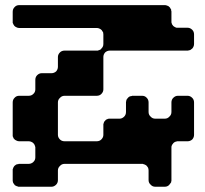

<svg xmlns="http://www.w3.org/2000/svg" viewBox="-20 -708 781 730"><path d="M460 -324.2Q460 -324.2 460 -325.2Q460 -325.2 460 -326.2Q460 -326.2 460.9 -327.1Q460.9 -327.1 460.9 -328.1Q460.9 -328.1 460.9 -329.1Q461.9 -329.1 461.9 -330.1Q461.9 -330.1 461.9 -330.1Q461.9 -331.1 462.9 -331.1Q462.9 -332 463.9 -333Q463.9 -333 464.8 -334Q464.8 -335 465.8 -335Q465.8 -335.9 466.8 -335.9Q466.8 -336.9 467.8 -337.9Q468.8 -338.9 469.7 -338.9Q470.7 -339.8 470.7 -339.8Q471.7 -339.8 471.7 -340.8Q472.7 -340.8 472.7 -340.8Q473.6 -340.8 473.6 -341.8Q474.6 -341.8 474.6 -341.8Q474.6 -341.8 474.6 -341.8Q475.6 -341.8 475.6 -341.8Q476.6 -341.8 476.6 -341.8Q476.6 -342.8 477.5 -342.8Q477.5 -342.8 478.5 -342.8Q478.5 -342.8 478.5 -342.8Q478.5 -342.8 479.5 -342.8Q479.5 -342.8 480.5 -342.8Q480.5 -342.8 481.4 -342.8Q481.4 -343.8 482.4 -343.8Q483.4 -343.8 484.4 -343.8Q496.1 -343.8 520.5 -343.8Q531.2 -343.8 538.1 -335.9Q544.9 -329.1 544.9 -318.4Q544.9 -306.6 544.9 -282.2Q544.9 -271.5 552.7 -264.6Q559.6 -256.8 570.3 -256.8Q582 -256.8 606.4 -256.8Q617.2 -256.8 624 -264.6Q631.8 -271.5 631.8 -282.2Q631.8 -293.9 631.8 -318.4Q631.8 -329.1 638.7 -335.9Q646.5 -343.8 656.2 -343.8Q668.9 -343.8 693.4 -343.8Q703.1 -343.8 710.9 -335.9Q717.8 -329.1 717.8 -318.4Q717.8 -277.3 717.8 -195.3Q717.8 -185.5 710.9 -177.7Q703.1 -170.9 693.4 -170.9Q680.7 -170.9 656.2 -170.9Q655.3 -170.9 654.3 -170.9Q652.3 -170.9 651.4 -169.9Q650.4 -169.9 650.4 -169.9Q649.4 -169.9 649.4 -169.9Q648.4 -169.9 648.4 -168.9Q647.5 -168.9 647.5 -168.9Q646.5 -168.9 645.5 -168.9Q645.5 -168 644.5 -168Q644.5 -168 644.5 -168Q644.5 -168 644.5 -168Q643.6 -167 643.6 -167Q643.6 -167 642.6 -167Q642.6 -167 642.6 -167Q642.6 -166 641.6 -166Q641.6 -166 640.6 -165Q639.6 -165 639.6 -164.1Q638.7 -164.1 638.7 -163.1Q638.7 -163.1 638.7 -163.1Q637.7 -162.1 637.7 -162.1Q636.7 -161.1 636.7 -160.2Q635.7 -160.2 635.7 -159.2Q634.8 -159.2 634.8 -158.2Q634.8 -158.2 634.8 -157.2Q634.8 -157.2 633.8 -157.2Q633.8 -156.2 633.8 -156.2Q633.8 -155.3 633.8 -155.3Q632.8 -155.3 632.8 -154.3Q632.8 -154.3 632.8 -153.3Q632.8 -153.3 632.8 -152.3Q631.8 -151.4 631.8 -151.4Q631.8 -150.4 631.8 -149.4Q631.8 -149.4 631.8 -148.4Q631.8 -148.4 631.8 -147.5Q631.8 -147.5 631.8 -146.5Q631.8 -146.5 631.8 -146.5Q631.8 -146.5 631.8 -146.5Q631.8 -147.5 631.8 -146.5Q631.8 -146.5 631.8 -146.5Q631.8 -146.5 631.8 -146.5Q631.8 -146.5 631.8 -146.5Q631.8 -143.6 631.8 -136.7Q631.8 -136.7 631.8 -136.7Q631.8 -136.7 631.8 -122.1Q631.8 -108.4 631.8 -89.8Q631.8 -67.4 631.8 -46.9Q631.8 -27.3 631.8 -27.3Q631.8 -27.3 631.8 -27.3Q631.8 -25.4 631.8 -23.4Q631.8 -21.5 631.8 -20.5Q630.9 -18.6 630.9 -17.6Q630.9 -16.6 630.9 -15.6Q629.9 -14.6 629.9 -13.7Q628.9 -11.7 627 -9.8Q626 -7.8 624 -5.9Q621.1 -2 616.2 0Q612.3 2 606.4 2Q594.7 2 570.3 2Q559.6 2 552.7 -5.9Q544.9 -12.7 544.9 -23.4Q544.9 -35.2 544.9 -59.6Q544.9 -65.4 543 -70.3Q540 -75.2 536.1 -79.1Q536.1 -79.1 535.2 -80.1Q535.2 -80.1 534.2 -80.1Q533.2 -81.1 531.2 -82Q529.3 -83 528.3 -83Q527.3 -84 526.4 -84Q526.4 -84 525.4 -84Q525.4 -84 524.4 -84Q523.4 -84 523.4 -85Q522.5 -85 522.5 -85Q521.5 -85 520.5 -85Q520.5 -85 520.5 -85Q520.5 -85 472.7 -85Q424.8 -85 372.1 -85Q329.1 -85 295.9 -85Q262.7 -85 262.7 -85Q262.7 -85 262.7 -85Q261.7 -85 261.7 -85Q250 -85 225.6 -85Q214.8 -85 208 -77.1Q200.2 -70.3 200.2 -59.6Q200.2 -47.9 200.2 -23.4Q200.2 -12.7 193.4 -5.9Q185.5 2 175.8 2Q134.8 2 52.7 2Q51.8 2 49.8 2Q48.8 1 47.9 1Q46.9 1 46.9 1Q45.9 1 44.9 0Q44.9 0 44.9 0Q43.9 0 43.9 0Q43 0 43 0Q43 0 43 -1Q42 -1 41 -1Q40 -2 39.1 -2Q39.1 -2.9 39.1 -2.9Q39.1 -2.9 38.1 -2.9Q38.1 -2.9 38.1 -2.9Q38.1 -3.9 37.1 -3.9Q37.1 -3.9 37.1 -3.9Q37.1 -3.9 37.1 -3.9Q37.1 -3.9 36.1 -3.9Q36.1 -4.9 36.1 -4.9Q36.1 -4.9 35.2 -5.9Q35.2 -5.9 35.2 -5.9Q35.2 -5.9 35.2 -5.9Q35.2 -5.9 35.2 -5.9Q34.2 -6.8 34.2 -6.8Q34.2 -6.8 33.2 -7.8Q33.2 -7.8 33.2 -8.8Q32.2 -8.8 32.2 -9.8Q32.2 -9.8 31.2 -10.7Q31.2 -10.7 31.2 -11.7Q29.3 -13.7 29.3 -15.6Q28.3 -18.6 28.3 -20.5Q28.3 -21.5 28.3 -21.5Q28.3 -22.5 28.3 -23.4Q28.3 -35.2 28.3 -59.6Q28.3 -62.5 28.3 -64.5Q29.3 -67.4 30.3 -69.3Q30.3 -70.3 30.3 -70.3Q30.3 -71.3 31.2 -71.3Q31.2 -72.3 32.2 -73.2Q32.2 -74.2 33.2 -75.2Q34.2 -76.2 34.2 -76.2Q34.2 -77.1 35.2 -77.1Q35.2 -77.1 35.2 -77.1Q35.2 -77.1 35.2 -78.1Q36.1 -78.1 36.1 -78.1Q36.1 -78.1 37.1 -79.1Q37.1 -79.1 37.1 -79.1Q38.1 -79.1 38.1 -80.1Q38.1 -80.1 39.1 -80.1Q39.1 -80.1 39.1 -81.1Q40 -81.1 40 -81.1Q41 -81.1 41 -82Q42 -82 43 -83Q43.9 -83 44.9 -83Q45.9 -84 46.9 -84Q46.9 -84 47.9 -84Q47.9 -84 48.8 -84Q48.8 -84 49.8 -84Q49.8 -84 49.8 -84Q49.8 -84 49.8 -84Q50.8 -84 50.8 -85Q50.8 -85 51.8 -85Q51.8 -85 51.8 -85Q51.8 -85 52.7 -85Q52.7 -85 52.7 -85Q52.7 -85 52.7 -85Q52.7 -85 52.7 -85Q64.5 -85 88.9 -85Q94.7 -85 98.6 -86.9Q103.5 -88.9 106.4 -91.8Q110.4 -95.7 112.3 -99.6Q114.3 -104.5 114.3 -109.4Q114.3 -122.1 114.3 -146.5Q114.3 -146.5 114.3 -147.5Q114.3 -147.5 114.3 -148.4Q114.3 -148.4 114.3 -148.4Q114.3 -149.4 114.3 -149.4Q114.3 -149.4 114.3 -149.4Q114.3 -150.4 113.3 -150.4Q113.3 -150.4 113.3 -150.4Q113.3 -151.4 113.3 -151.4Q113.3 -152.3 113.3 -153.3Q113.3 -153.3 112.3 -154.3Q112.3 -155.3 112.3 -155.3Q112.3 -156.2 111.3 -156.2Q111.3 -157.2 111.3 -158.2Q110.4 -158.2 110.4 -159.2Q110.4 -159.2 109.4 -160.2Q109.4 -161.1 109.4 -161.1Q108.4 -161.1 108.4 -162.1Q108.4 -162.1 107.4 -162.1Q107.4 -163.1 107.4 -163.1Q107.4 -163.1 106.4 -164.1Q103.5 -167 98.6 -168.9Q94.7 -170.9 88.9 -170.9Q77.1 -170.9 52.7 -170.9Q46.9 -170.9 42 -173.8Q36.1 -175.8 33.2 -180.7Q33.2 -180.7 32.2 -180.7Q32.2 -181.6 32.2 -181.6Q32.2 -182.6 31.2 -182.6Q31.2 -183.6 31.2 -183.6Q30.3 -184.6 30.3 -185.5Q29.3 -187.5 29.3 -188.5Q29.3 -188.5 28.3 -189.5Q28.3 -190.4 28.3 -190.4Q28.3 -190.4 28.3 -190.4Q28.3 -191.4 28.3 -192.4Q28.3 -192.4 28.3 -193.4Q28.3 -193.4 28.3 -194.3Q28.3 -195.3 28.3 -195.3Q28.3 -236.3 28.3 -318.4Q28.3 -329.1 35.2 -335.9Q42 -343.8 52.7 -343.8Q64.5 -343.8 88.9 -343.8Q99.6 -343.8 106.4 -350.6Q114.3 -357.4 114.3 -368.2Q114.3 -379.9 114.3 -404.3Q114.3 -415 121.1 -421.9Q128.9 -429.7 138.7 -429.7Q151.4 -429.7 175.8 -429.7Q185.5 -429.7 193.4 -436.5Q200.2 -444.3 200.2 -454.1Q200.2 -466.8 200.2 -491.2Q200.2 -501 208 -508.8Q214.8 -515.6 225.6 -515.6Q224.6 -515.6 224.6 -515.6Q224.6 -515.6 224.6 -515.6Q265.6 -515.6 347.7 -515.6Q348.6 -515.6 348.6 -515.6Q348.6 -515.6 349.6 -515.6Q349.6 -515.6 349.6 -515.6Q349.6 -515.6 349.6 -515.6Q349.6 -515.6 349.6 -515.6Q349.6 -515.6 350.6 -515.6Q350.6 -515.6 350.6 -515.6Q350.6 -515.6 350.6 -515.6Q350.6 -515.6 350.6 -515.6Q350.6 -515.6 350.6 -515.6Q351.6 -515.6 351.6 -515.6Q351.6 -515.6 351.6 -515.6Q351.6 -515.6 351.6 -515.6Q351.6 -515.6 351.6 -515.6Q351.6 -515.6 351.6 -515.6Q351.6 -515.6 352.5 -515.6Q352.5 -516.6 352.5 -516.6Q352.5 -516.6 352.5 -516.6Q352.5 -516.6 353.5 -516.6Q353.5 -516.6 353.5 -516.6Q353.5 -516.6 353.5 -516.6Q353.5 -516.6 353.5 -516.6Q353.5 -516.6 353.5 -516.6Q353.5 -516.6 353.5 -516.6Q354.5 -516.6 355.5 -516.6Q356.4 -517.6 357.4 -517.6Q358.4 -518.6 360.4 -518.6Q361.3 -519.5 362.3 -519.5Q362.3 -520.5 362.3 -520.5Q363.3 -520.5 363.3 -521.5Q363.3 -521.5 363.3 -521.5Q363.3 -521.5 364.3 -521.5Q364.3 -521.5 365.2 -522.5Q365.2 -522.5 365.2 -523.4Q369.1 -526.4 371.1 -531.2Q373 -535.2 373 -541Q373 -552.7 373 -577.1Q373 -581.1 372.1 -585Q370.1 -587.9 368.2 -590.8Q368.2 -591.8 367.2 -592.8Q366.2 -593.8 365.2 -594.7Q362.3 -597.7 357.4 -599.6Q353.5 -601.6 347.7 -601.6Q250 -601.6 52.7 -601.6Q46.9 -601.6 42 -604.5Q37.1 -606.4 33.2 -611.3Q33.2 -611.3 33.2 -612.3Q32.2 -612.3 32.2 -613.3Q32.2 -613.3 31.2 -614.3Q31.2 -614.3 31.2 -615.2Q30.3 -616.2 30.3 -617.2Q29.3 -618.2 29.3 -619.1Q29.3 -620.1 28.3 -621.1Q28.3 -621.1 28.3 -622.1Q28.3 -622.1 28.3 -622.1Q28.3 -622.1 28.3 -623Q28.3 -624 28.3 -624Q28.3 -625 28.3 -626Q28.3 -626 28.3 -627Q28.3 -639.6 28.3 -663.1Q28.3 -673.8 35.2 -680.7Q42 -688.5 52.7 -688.5Q237.3 -688.5 606.4 -688.5Q607.4 -688.5 608.4 -688.5Q608.4 -688.5 609.4 -688.5Q610.4 -688.5 611.3 -687.5Q613.3 -687.5 614.3 -687.5Q614.3 -687.5 615.2 -686.5Q615.2 -686.5 615.2 -686.5Q616.2 -686.5 616.2 -686.5Q616.2 -686.5 617.2 -686.5Q617.2 -686.5 617.2 -685.5Q618.2 -685.5 618.2 -685.5Q618.2 -685.5 619.1 -685.5Q619.1 -685.5 619.1 -684.6Q620.1 -684.6 621.1 -684.6Q621.1 -683.6 622.1 -682.6Q622.1 -682.6 623 -682.6Q623 -682.6 623 -681.6Q623 -681.6 624 -681.6Q624 -681.6 624 -680.7Q625 -680.7 625 -680.7Q626 -679.7 626 -679.7Q627 -678.7 627 -677.7Q627.9 -676.8 627.9 -675.8Q628.9 -675.8 628.9 -674.8Q628.9 -674.8 628.9 -673.8Q629.9 -673.8 629.9 -672.9Q629.9 -671.9 630.9 -670.9Q630.9 -670.9 630.9 -669.9Q630.9 -669.9 630.9 -668.9Q630.9 -668.9 630.9 -668.9Q630.9 -668.9 630.9 -668.9Q630.9 -668.9 630.9 -668Q630.9 -668 630.9 -667Q631.8 -666 631.8 -665Q631.8 -664.1 631.8 -663.1Q631.8 -651.4 631.8 -627Q631.8 -627 631.8 -627Q631.8 -627 631.8 -627Q631.8 -627 631.8 -627Q631.8 -626 631.8 -625Q631.8 -625 631.8 -624Q631.8 -624 631.8 -623Q631.8 -622.1 631.8 -622.1Q631.8 -621.1 632.8 -621.1Q632.8 -620.1 632.8 -619.1Q633.8 -618.2 633.8 -616.2Q634.8 -614.3 635.7 -613.3Q635.7 -612.3 636.7 -612.3Q636.7 -611.3 637.7 -611.3Q637.7 -611.3 637.7 -610.4Q637.7 -610.4 638.7 -609.4Q638.7 -609.4 638.7 -609.4Q639.6 -609.4 639.6 -608.4Q639.6 -608.4 640.6 -608.4Q640.6 -607.4 640.6 -607.4Q640.6 -607.4 640.6 -607.4Q640.6 -607.4 640.6 -607.4Q641.6 -607.4 641.6 -607.4Q641.6 -606.4 642.6 -606.4Q642.6 -606.4 642.6 -606.4Q642.6 -606.4 643.6 -606.4Q643.6 -605.5 644.5 -605.5Q645.5 -604.5 646.5 -604.5Q646.5 -604.5 646.5 -604.5Q647.5 -603.5 647.5 -603.5Q648.4 -603.5 648.4 -603.5Q648.4 -603.5 649.4 -603.5Q649.4 -603.5 650.4 -602.5Q650.4 -602.5 651.4 -602.5Q652.3 -602.5 654.3 -602.5Q655.3 -602.5 656.2 -602.5Q668.9 -602.5 693.4 -602.5Q703.1 -602.5 710.9 -594.7Q717.8 -587.9 717.8 -577.1Q717.8 -565.4 717.8 -541Q717.8 -535.2 715.8 -531.2Q713.9 -526.4 710.9 -523.4Q709 -521.5 707 -520.5Q705.1 -518.6 703.1 -517.6Q702.1 -517.6 701.2 -517.6Q701.2 -517.6 700.2 -516.6Q700.2 -516.6 699.2 -516.6Q699.2 -516.6 698.2 -516.6Q698.2 -516.6 697.3 -516.6Q697.3 -516.6 697.3 -516.6Q696.3 -515.6 695.3 -515.6Q694.3 -515.6 693.4 -515.6Q656.2 -515.6 583 -515.6Q583 -515.6 583 -515.6Q583 -515.6 583 -515.6Q521.5 -515.6 397.5 -515.6Q387.7 -515.6 379.9 -508.8Q373 -501 373 -491.2Q373 -450.2 373 -368.2Q373 -358.4 365.2 -350.6Q358.4 -343.8 347.7 -343.8Q306.6 -343.8 225.6 -343.8Q214.8 -343.8 208 -335.9Q200.2 -329.1 200.2 -318.4Q200.2 -277.3 200.2 -195.3Q200.2 -185.5 208 -177.7Q214.8 -170.9 225.6 -170.9Q266.6 -170.9 347.7 -170.9Q358.4 -170.9 365.2 -177.7Q373 -185.5 373 -195.3Q373 -208 373 -232.4Q373 -232.4 373 -233.4Q373 -234.4 373 -234.4Q373 -235.4 373 -235.4Q373 -235.4 373 -235.4Q373 -237.3 374 -238.3Q374 -240.2 375 -241.2Q375 -241.2 375 -242.2Q375 -242.2 375 -243.2Q375 -243.2 375 -243.2Q375 -243.2 375 -243.2Q376 -244.1 376 -244.1Q376 -244.1 376 -245.1Q377 -246.1 377.9 -247.1Q378.9 -248 379.9 -249Q379.9 -250 379.9 -250Q379.9 -250 380.9 -250Q380.9 -251 380.9 -251Q381.8 -251 381.8 -251Q381.8 -251 381.8 -252Q381.8 -252 382.8 -252Q382.8 -252 382.8 -252.9Q383.8 -252.9 383.8 -252.9Q384.8 -252.9 384.8 -253.9Q384.8 -253.9 385.7 -253.9Q385.7 -253.9 385.7 -253.9Q386.7 -254.9 386.7 -254.9Q387.7 -254.9 387.7 -254.9Q387.7 -254.9 388.7 -254.9Q388.7 -255.9 388.7 -255.9Q388.7 -255.9 388.7 -255.9Q389.6 -255.9 389.6 -255.9Q389.6 -255.9 390.6 -255.9Q390.6 -255.9 391.6 -255.9Q391.6 -256.8 392.6 -256.8Q392.6 -256.8 392.6 -256.8Q392.6 -256.8 393.6 -256.8Q393.6 -256.8 394.5 -256.8Q394.5 -256.8 395.5 -256.8Q395.5 -256.8 396.5 -256.8Q396.5 -256.8 396.5 -256.8Q397.5 -256.8 397.5 -256.8Q397.5 -256.8 397.5 -256.8Q396.5 -256.8 396.5 -256.8Q397.5 -256.8 397.5 -256.8Q397.5 -256.8 397.5 -256.8Q397.5 -256.8 397.5 -256.8Q409.2 -256.8 434.6 -256.8Q444.3 -256.8 452.1 -264.6Q459 -271.5 459 -282.2Q459 -294.9 459 -321.3Q459 -321.3 459 -321.3Q459 -322.3 460 -322.3Q460 -323.2 460 -324.2Z"/></svg>

Font: Stal Type
Style: Alien
Weight: 400
Designer: daniel chilleron
Version: Version 1.0